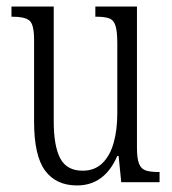

<svg xmlns="http://www.w3.org/2000/svg" viewBox="-20 -556 526 586"><path d="M215 10Q151 10 117.5 -35.5Q84 -81 84 -185V-435Q84 -482 69.5 -493.5Q55 -505 19 -505H15V-536H144V-186Q144 -110 164 -72.5Q184 -35 232 -35Q269 -35 292.5 -58Q316 -81 327 -120.5Q338 -160 338 -210V-424Q338 -460 332.5 -477.5Q327 -495 313 -500Q299 -505 274 -505H271V-536H398V-105Q398 -72 404.5 -56Q411 -40 425.5 -35.5Q440 -31 464 -31H467V0H350L342 -80H338Q299 10 215 10Z"/></svg>

Font: Noto Serif Sinhala ExtraCondensed Light
Style: Regular
Weight: 300
Width: 2
Designer: Jelle Bosma - Monotype Design Team
Foundry: Monotype Imaging Inc.
Version: Version 2.007; ttfautohint (v1.8.4.7-5d5b)